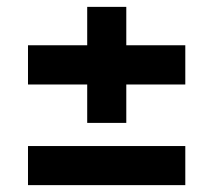

<svg xmlns="http://www.w3.org/2000/svg" viewBox="-20 -539 621 559"><path d="M519.5 -293H347.7V-181.2H233.9V-293H61.5V-407.2H233.9V-519H347.7V-407.2H519.5ZM519.5 0H61.5V-113.8H519.5Z"/></svg>

Font: Audiowide
Style: Regular
Weight: 400
Version: Version 1.003